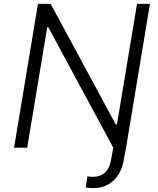

<svg xmlns="http://www.w3.org/2000/svg" viewBox="-20 -747 800 971"><path d="M552.9 0 224.4 -609H218.8L117.5 0H51.1L171.9 -727.3H236.2L565.7 -117.5H571.4L672.9 -727.3H738.3L617.5 0L605.1 66.4Q592.7 131.7 551.8 168Q511 204.2 453.8 204.2Q424.4 204.2 413.4 200.3L422.2 144.5Q435.7 147.4 448.2 147.4Q525.2 147.4 540.8 65.3Z"/></svg>

Font: Karasuma Gothic
Style: Light Italic
Weight: 300
Italic angle: 9.39998°
Designer: Rasmus Andersson / Ryoko Nishizuka
Foundry: rsms
Version: Version 1.00